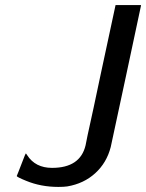

<svg xmlns="http://www.w3.org/2000/svg" viewBox="-20 -714 575 756"><path d="M377 -424 435 -694H535V-691Q534 -685 475.5 -412Q417 -139 416 -135Q400 -73 355 -32Q310 9 245 20Q231 22 210 22Q141 22 83 -2Q46 -17 46 -21L54 -41Q62 -61 70.5 -83.5Q79 -106 81 -109Q82 -111 85 -106Q86 -105 87 -103Q119 -53 185 -53Q296 -53 317 -142Q317 -145 325 -182Q333 -219 348.5 -289.5Q364 -360 377 -424Z"/></svg>

Font: KaTeX_SansSerif
Style: Italic
Weight: 400
Version: Version 1.1; ttfautohint (v1.3)